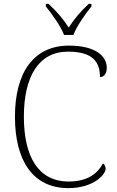

<svg xmlns="http://www.w3.org/2000/svg" viewBox="-20 -959 604 989"><path d="M310 -779H358C375 -824 420 -888 451 -926V-939H437C390 -895 364 -863 334 -817C304 -863 277 -895 230 -939H216V-926C247 -888 293 -824 310 -779ZM332 10C464 10 524 -62 524 -89C524 -102 519 -112 510 -117C484 -67 433 -24 334 -24C176 -24 103 -154 103 -358C103 -564 179 -693 330 -693C458 -693 495 -640 495 -562C516 -562 530 -580 530 -610C530 -668 475 -724 335 -724C153 -724 57 -585 57 -358C57 -132 149 10 332 10Z"/></svg>

Font: Noto Serif Myanmar ExtraLight
Style: Regular
Weight: 200
Designer: Ben Mitchell and the Monotype Design Team
Foundry: Monotype Imaging Inc.
Version: Version 2.106